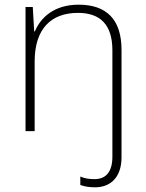

<svg xmlns="http://www.w3.org/2000/svg" viewBox="-20 -560 622 820"><path d="M386 240C452 240 499 197 499 112V-347C499 -479 433 -540 316 -540C212 -540 154 -486 129 -426H126L120 -530H89V0H128V-297C128 -437 198 -505 313 -505C407 -505 460 -456 460 -345V109C460 172 434 205 384 205C363 205 343 203 323 194V230C339 236 360 240 386 240Z"/></svg>

Font: Noto Sans Ethiopic ExtraLight
Style: Regular
Weight: 200
Designer: Monotype Design Team
Foundry: Monotype Imaging Inc.
Version: Version 2.102